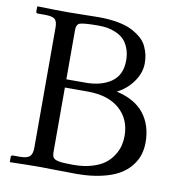

<svg xmlns="http://www.w3.org/2000/svg" viewBox="-75 -716 743 787"><g transform="rotate(10 296.5 -322.0)"><path d="M186.5 -575.2V-372.6H265.6Q332.5 -372.6 373.5 -401.6Q414.6 -430.7 414.6 -490.7Q414.6 -520 405.5 -542.5Q396.5 -564.9 383.1 -577.9Q369.6 -590.8 350.6 -598.9Q331.5 -606.9 314.7 -609.6Q297.9 -612.3 278.8 -612.3Q251 -612.3 235.6 -611.3Q220.2 -610.4 209.2 -608.6Q198.2 -606.9 193.8 -602.1Q189.5 -597.2 188 -591.6Q186.5 -585.9 186.5 -575.2ZM186.5 -338.4V-72.3Q186.5 -54.2 191.9 -46.6Q197.3 -39.1 215.6 -35.6Q233.9 -32.2 275.4 -32.2Q318.8 -32.2 352.8 -42.5Q386.7 -52.7 406.7 -68.4Q426.8 -84 439.7 -105Q452.6 -126 457.3 -145.5Q461.9 -165 461.9 -185.1Q461.9 -254.4 414.6 -296.4Q367.2 -338.4 280.8 -338.4ZM17.1 -19Q17.1 -26.9 24.4 -26.9H54.2Q83.5 -26.9 94.7 -37.1Q106 -47.4 106 -73.7V-574.2Q106 -599.6 95.5 -608.6Q85 -617.7 54.2 -617.7H24.4Q17.1 -617.7 17.1 -624.5V-644.5L18.6 -646.5Q96.2 -644.5 145.5 -644.5Q171.9 -644.5 214.1 -645.5Q256.3 -646.5 272 -646.5Q316.9 -646.5 352.8 -639.9Q388.7 -633.3 411.9 -621.3Q435.1 -609.4 451.4 -595Q467.8 -580.6 476.3 -562.3Q484.9 -543.9 488.3 -527.6Q491.7 -511.2 491.7 -492.7Q491.7 -452.6 465.1 -415.5Q438.5 -378.4 398.9 -358.9Q476.1 -341.3 513.7 -293.5Q551.3 -245.6 551.3 -173.8Q551.3 -147 543.9 -122.8Q536.6 -98.6 518.1 -75.2Q499.5 -51.8 470.9 -35.2Q442.4 -18.6 397 -8.3Q351.6 2 293.9 2Q245.6 2 208 1Q170.4 0 145.5 0Q96.2 0 18.6 2L17.1 0Z"/></g></svg>

Font: Libertinage
Style: l
Weight: 400
Designer: OSP
Foundry: OSP
Version: Version 1.0; 2008; OFL relea